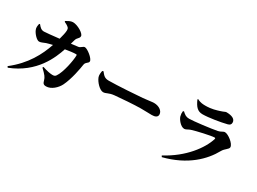

<svg xmlns="http://www.w3.org/2000/svg" viewBox="-45 -1527 3089 2311"><g transform="rotate(30 1500.0 -371.5)"><path d="M586 -571C593 -596 598 -615 603 -630C616 -674 647 -674 647 -710C647 -747 545 -808 480 -808C448 -808 414 -787 389 -773L390 -762C412 -752 433 -741 450 -726C462 -716 465 -705 465 -683C465 -656 453 -605 439 -555C340 -544 253 -535 232 -535C194 -535 173 -557 147 -589L136 -586C129 -552 126 -529 137 -503C152 -463 207 -401 241 -401C268 -401 294 -418 324 -428C348 -436 378 -443 407 -450C353 -291 261 -111 61 44L72 60C405 -70 512 -339 557 -476C611 -485 666 -493 704 -493C711 -493 715 -490 715 -480C715 -416 680 -228 628 -155C616 -139 606 -134 581 -134C555 -134 507 -141 440 -164L433 -151C500 -88 517 -63 526 -30C537 9 545 24 584 24C655 24 724 -42 754 -103C806 -210 834 -365 843 -427C849 -469 891 -471 891 -501C891 -540 790 -619 754 -619C730 -619 711 -586 683 -583Z M1077 -475C1071 -448 1067 -413 1076 -388C1097 -331 1166 -259 1212 -259C1254 -259 1271 -287 1351 -295C1429 -303 1623 -317 1705 -317C1781 -317 1816 -314 1858 -314C1904 -314 1936 -329 1936 -364C1936 -415 1880 -454 1809 -454C1785 -454 1731 -444 1664 -438C1596 -432 1319 -413 1203 -413C1144 -413 1126 -438 1092 -480Z M2165 -471C2174 -437 2228 -365 2279 -365C2302 -365 2323 -384 2352 -394C2413 -415 2608 -458 2648 -458C2658 -458 2663 -454 2659 -441C2614 -296 2465 -90 2206 47L2216 65C2530 -15 2705 -190 2795 -354C2822 -403 2872 -421 2872 -451C2872 -499 2773 -576 2726 -576C2701 -576 2684 -553 2643 -545C2563 -529 2330 -500 2269 -500C2226 -500 2205 -517 2172 -547L2160 -541C2157 -515 2158 -497 2165 -471ZM2747 -721C2747 -769 2699 -793 2619 -793C2608 -793 2593 -781 2547 -767C2509 -755 2446 -734 2365 -734C2331 -734 2291 -734 2248 -759L2240 -752C2277 -669 2312 -627 2382 -627C2466 -627 2622 -653 2705 -674C2737 -682 2747 -698 2747 -721Z"/></g></svg>

Font: Noto Serif TC Black
Style: Regular
Weight: 900
Version: Version 1.001;PS 1.001;hotconv 16.6.54;makeotf.lib2.5.65590